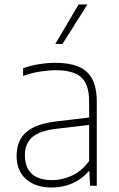

<svg xmlns="http://www.w3.org/2000/svg" viewBox="-20 -828 530 856"><path d="M211 8Q139 8 96.5 -29Q54 -66 54 -133.5Q54 -201 97 -238.8Q140 -276.5 233.5 -287L397 -306.5L398.5 -273.5L232.5 -254Q157.5 -245.5 124.2 -216.8Q91 -188 91 -136.5Q91 -82 121.5 -53.5Q152 -25 212.5 -25Q256.5 -25 300 -44.8Q343.5 -64.5 377.5 -110V-373Q377.5 -429.5 360 -460.2Q342.5 -491 309.2 -503Q276 -515 228.5 -515Q198 -515 160.2 -509.2Q122.5 -503.5 83 -489.5V-523.5Q114.5 -535.5 153.8 -541.8Q193 -548 228.5 -548Q286.5 -548 327.5 -532Q368.5 -516 390 -477.8Q411.5 -439.5 411.5 -373V0H381.5L378.5 -64H374.5Q347 -30.5 304 -11.2Q261 8 211 8ZM226.5 -632 330.5 -808H369.5L258.5 -632Z"/></svg>

Font: Encode Sans Condensed Thin Thin
Style: Regular
Weight: 250
Version: Version 3.002